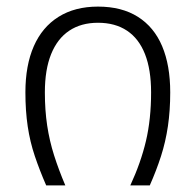

<svg xmlns="http://www.w3.org/2000/svg" viewBox="-20 -562 593 582"><path d="M120 0Q100 -46 85.5 -89Q71 -132 64 -179Q57 -226 57 -282Q57 -364 82.5 -422Q108 -480 157.5 -511Q207 -542 277 -542Q349 -542 398 -511Q447 -480 471.5 -422Q496 -364 496 -282Q496 -227 489 -179.5Q482 -132 468 -88.5Q454 -45 434 0H375Q407 -69 422.5 -135Q438 -201 438 -282Q438 -351 419.5 -398Q401 -445 365 -469Q329 -493 277 -493Q226 -493 190 -469Q154 -445 135 -398Q116 -351 116 -282Q116 -228 123 -181.5Q130 -135 144 -91Q158 -47 178 0Z"/></svg>

Font: Noto Sans Georgian Light
Style: Regular
Weight: 300
Version: Version 2.002